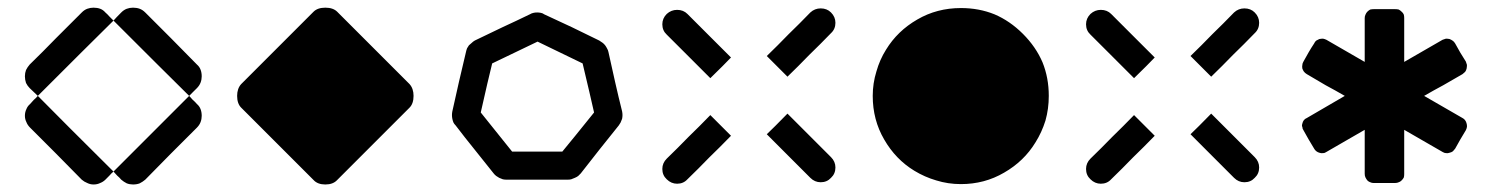

<svg xmlns="http://www.w3.org/2000/svg" viewBox="-20 -574 3964 508"><path d="M227.5 -553.7Q237.3 -553.7 245.1 -550.8Q252.9 -547.9 258.8 -541Q264.6 -536.1 269.5 -530.3Q274.4 -525.4 280.3 -519.5Q212.9 -453.1 80.1 -320.3Q73.2 -327.1 58.6 -340.8Q52.7 -346.7 48.8 -354.5Q45.9 -363.3 45.9 -372.1Q45.9 -380.9 48.8 -388.7Q52.7 -396.5 58.6 -403.3Q93.8 -437.5 127.9 -472.7Q162.1 -506.8 196.3 -541Q203.1 -547.9 210.9 -550.8Q218.8 -553.7 227.5 -553.7ZM501 -298.8Q507.8 -293 510.7 -285.2Q513.7 -277.3 513.7 -267.6Q513.7 -258.8 510.7 -251Q507.8 -243.2 501 -236.3Q466.8 -202.1 432.6 -168Q398.4 -133.8 364.3 -98.6Q357.4 -92.8 349.6 -88.9Q341.8 -85.9 332 -85.9Q323.2 -85.9 315.4 -88.9Q307.6 -92.8 300.8 -98.6Q295.9 -104.5 290 -109.4Q285.2 -115.2 280.3 -120.1Q346.7 -186.5 480.5 -320.3Q485.4 -314.5 490.2 -309.6Q496.1 -304.7 501 -298.8ZM258.8 -98.6Q252.9 -92.8 245.1 -89.8Q237.3 -85.9 227.5 -85.9Q218.8 -85.9 210.9 -89.8Q203.1 -92.8 196.3 -98.6Q162.1 -133.8 127.9 -168Q93.8 -202.1 59.6 -236.3Q52.7 -243.2 49.8 -251Q45.9 -258.8 45.9 -267.6Q45.9 -277.3 49.8 -285.2Q52.7 -293 59.6 -298.8Q64.5 -304.7 69.3 -309.6Q75.2 -314.5 80.1 -320.3Q146.5 -252.9 280.3 -120.1Q274.4 -115.2 269.5 -109.4Q264.6 -104.5 258.8 -98.6ZM513.7 -372.1Q513.7 -363.3 510.7 -355.5Q507.8 -347.7 501 -340.8Q496.1 -335.9 490.2 -330.1Q485.4 -325.2 480.5 -320.3Q413.1 -386.7 280.3 -519.5Q287.1 -527.3 300.8 -541Q307.6 -547.9 315.4 -550.8Q323.2 -553.7 332 -553.7Q341.8 -553.7 349.6 -550.8Q357.4 -547.9 364.3 -541Q398.4 -506.8 432.6 -472.7Q466.8 -438.5 501 -403.3Q507.8 -397.5 510.7 -389.6Q513.7 -381.8 513.7 -372.1Z M618.2 -289.1Q607.4 -299.8 607.4 -320.3Q607.4 -339.8 618.2 -351.6Q666 -399.4 713.9 -447.3Q761.7 -495.1 809.6 -543Q820.3 -553.7 840.8 -553.7Q861.3 -553.7 872.1 -543Q919.9 -495.1 967.8 -447.3Q1015.6 -399.4 1063.5 -351.6Q1074.2 -339.8 1074.2 -320.3Q1074.2 -299.8 1063.5 -289.1Q1015.6 -241.2 967.8 -193.4Q919.9 -145.5 872.1 -97.7Q861.3 -85.9 840.8 -85.9Q820.3 -85.9 809.6 -97.7Q761.7 -145.5 713.9 -193.4Q666 -241.2 618.2 -289.1Z M1626 -279.3Q1627 -274.4 1627 -269.5Q1627 -264.6 1626 -259.8Q1624 -254.9 1622.1 -250Q1620.1 -246.1 1617.2 -242.2Q1591.8 -210 1566.4 -178.7Q1542 -147.5 1516.6 -115.2Q1512.7 -111.3 1509.8 -108.4Q1505.9 -105.5 1501 -103.5Q1496.1 -101.6 1491.2 -99.6Q1487.3 -98.6 1481.4 -98.6Q1441.4 -98.6 1401.4 -98.6Q1360.4 -98.6 1320.3 -98.6Q1315.4 -98.6 1310.5 -99.6Q1305.7 -101.6 1300.8 -103.5Q1296.9 -105.5 1293 -108.4Q1289.1 -111.3 1286.1 -115.2Q1260.7 -147.5 1235.4 -178.7Q1210 -210 1185.5 -242.2Q1181.6 -246.1 1179.7 -250Q1177.7 -254.9 1176.8 -259.8Q1175.8 -264.6 1175.8 -269.5Q1175.8 -274.4 1176.8 -279.3Q1185.5 -318.4 1194.3 -357.4Q1204.1 -397.5 1212.9 -436.5Q1213.9 -441.4 1215.8 -446.3Q1217.8 -450.2 1220.7 -454.1Q1224.6 -458 1228.5 -460.9Q1231.4 -463.9 1236.3 -466.8Q1272.5 -484.4 1309.6 -502Q1345.7 -518.6 1381.8 -536.1Q1386.7 -539.1 1391.6 -540Q1395.5 -541 1401.4 -541Q1406.2 -541 1411.1 -540Q1416 -539.1 1419.9 -536.1Q1457 -518.6 1493.2 -502Q1529.3 -484.4 1565.4 -466.8Q1570.3 -463.9 1574.2 -460.9Q1578.1 -458 1581.1 -454.1Q1584 -450.2 1585.9 -446.3Q1588.9 -441.4 1589.8 -436.5Q1598.6 -397.5 1607.4 -357.4Q1616.2 -318.4 1626 -279.3ZM1467.8 -172.9Q1496.1 -207 1551.8 -276.4Q1542 -320.3 1521.5 -406.2Q1481.4 -425.8 1402.3 -463.9Q1362.3 -444.3 1282.2 -406.2Q1271.5 -363.3 1252 -276.4Q1279.3 -242.2 1335 -172.9Q1368.2 -172.9 1401.4 -172.9Q1434.6 -172.9 1467.8 -172.9Z M1744.1 -482.4Q1732.4 -493.2 1732.4 -509.8Q1732.4 -525.4 1744.1 -537.1Q1755.9 -547.9 1771.5 -547.9Q1788.1 -547.9 1798.8 -537.1Q1828.1 -507.8 1856.4 -479.5Q1885.7 -450.2 1914.1 -421.9Q1896.5 -403.3 1859.4 -367.2Q1831.1 -395.5 1801.8 -424.8Q1773.4 -453.1 1744.1 -482.4ZM2124 -541Q2135.7 -551.8 2151.4 -551.8Q2168 -551.8 2178.7 -541Q2190.4 -529.3 2190.4 -513.7Q2190.4 -497.1 2178.7 -486.3Q2150.4 -457 2121.1 -428.7Q2092.8 -399.4 2063.5 -371.1Q2045.9 -388.7 2008.8 -425.8Q2038.1 -454.1 2066.4 -483.4Q2095.7 -511.7 2124 -541ZM2178.7 -158.2Q2190.4 -146.5 2190.4 -130.9Q2190.4 -114.3 2178.7 -103.5Q2168 -91.8 2151.4 -91.8Q2135.7 -91.8 2124 -103.5Q2095.7 -131.8 2066.4 -161.1Q2038.1 -189.5 2008.8 -218.8Q2027.3 -236.3 2063.5 -273.4Q2092.8 -244.1 2121.1 -215.8Q2150.4 -186.5 2178.7 -158.2ZM1798.8 -99.6Q1788.1 -87.9 1771.5 -87.9Q1755.9 -87.9 1744.1 -99.6Q1732.4 -110.4 1732.4 -127Q1732.4 -142.6 1744.1 -154.3Q1773.4 -182.6 1801.8 -211.9Q1831.1 -240.2 1859.4 -269.5Q1877.9 -251 1914.1 -214.8Q1885.7 -185.5 1856.4 -157.2Q1828.1 -127.9 1798.8 -99.6Z M2522.5 -86.9Q2488.3 -86.9 2457 -96.7Q2426.8 -105.5 2399.4 -122.1Q2349.6 -152.3 2319.3 -205.1Q2289.1 -256.8 2289.1 -320.3Q2289.1 -353.5 2298.8 -384.8Q2307.6 -416 2324.2 -442.4Q2354.5 -492.2 2407.2 -522.5Q2459 -552.7 2522.5 -552.7Q2570.3 -552.7 2611.3 -536.1Q2652.3 -518.6 2686.5 -484.4Q2720.7 -450.2 2738.3 -409.2Q2754.9 -368.2 2754.9 -320.3Q2754.9 -286.1 2746.1 -254.9Q2736.3 -223.6 2719.7 -197.3Q2689.5 -147.5 2636.7 -117.2Q2585 -86.9 2522.5 -86.9Z M2865.2 -482.4Q2853.5 -493.2 2853.5 -509.8Q2853.5 -525.4 2865.2 -537.1Q2877 -547.9 2892.6 -547.9Q2909.2 -547.9 2919.9 -537.1Q2949.2 -507.8 2977.5 -479.5Q3006.8 -450.2 3035.2 -421.9Q3017.6 -403.3 2980.5 -367.2Q2952.1 -395.5 2922.9 -424.8Q2894.5 -453.1 2865.2 -482.4ZM3245.1 -541Q3256.8 -551.8 3272.5 -551.8Q3289.1 -551.8 3299.8 -541Q3311.5 -529.3 3311.5 -513.7Q3311.5 -497.1 3299.8 -486.3Q3271.5 -457 3242.2 -428.7Q3213.9 -399.4 3184.6 -371.1Q3167 -388.7 3129.9 -425.8Q3159.2 -454.1 3187.5 -483.4Q3216.8 -511.7 3245.1 -541ZM3299.8 -158.2Q3311.5 -146.5 3311.5 -130.9Q3311.5 -114.3 3299.8 -103.5Q3289.1 -91.8 3272.5 -91.8Q3256.8 -91.8 3245.1 -103.5Q3216.8 -131.8 3187.5 -161.1Q3159.2 -189.5 3129.9 -218.8Q3148.4 -236.3 3184.6 -273.4Q3213.9 -244.1 3242.2 -215.8Q3271.5 -186.5 3299.8 -158.2ZM2919.9 -99.6Q2909.2 -87.9 2892.6 -87.9Q2877 -87.9 2865.2 -99.6Q2853.5 -110.4 2853.5 -127Q2853.5 -142.6 2865.2 -154.3Q2894.5 -182.6 2922.9 -211.9Q2952.1 -240.2 2980.5 -269.5Q2999 -251 3035.2 -214.8Q3006.8 -185.5 2977.5 -157.2Q2949.2 -127.9 2919.9 -99.6Z M3748 -320.3Q3773.4 -305.7 3798.8 -291Q3824.2 -276.4 3849.6 -261.7Q3853.5 -259.8 3856.4 -255.9Q3859.4 -252 3860.4 -247.1Q3861.3 -244.1 3861.3 -241.2Q3861.3 -239.3 3861.3 -238.3Q3860.4 -233.4 3858.4 -229.5Q3850.6 -216.8 3843.8 -205.1Q3836.9 -193.4 3830.1 -180.7Q3827.1 -176.8 3824.2 -173.8Q3820.3 -170.9 3815.4 -169.9Q3810.5 -168 3805.7 -168.9Q3801.8 -168.9 3796.9 -171.9Q3763.7 -191.4 3695.3 -230.5Q3695.3 -201.2 3695.3 -171.9Q3695.3 -142.6 3695.3 -113.3Q3695.3 -108.4 3694.3 -104.5Q3692.4 -100.6 3688.5 -96.7Q3684.6 -92.8 3680.7 -91.8Q3676.8 -89.8 3670.9 -89.8Q3657.2 -89.8 3643.6 -89.8Q3628.9 -89.8 3615.2 -89.8Q3614.3 -89.8 3614.3 -89.8Q3609.4 -89.8 3605.5 -91.8Q3601.6 -92.8 3597.7 -96.7Q3594.7 -100.6 3592.8 -104.5Q3590.8 -108.4 3590.8 -114.3Q3590.8 -152.3 3590.8 -230.5Q3565.4 -215.8 3540 -201.2Q3514.6 -186.5 3489.3 -171.9Q3485.4 -168.9 3480.5 -168.9Q3475.6 -168 3470.7 -169.9Q3466.8 -170.9 3462.9 -173.8Q3459 -176.8 3457 -180.7Q3449.2 -193.4 3442.4 -205.1Q3435.5 -216.8 3428.7 -229.5Q3425.8 -233.4 3425.8 -238.3Q3424.8 -239.3 3424.8 -241.2Q3424.8 -244.1 3425.8 -247.1Q3426.8 -252 3429.7 -255.9Q3432.6 -259.8 3437.5 -261.7Q3470.7 -281.2 3538.1 -320.3Q3512.7 -335 3487.3 -348.6Q3462.9 -363.3 3437.5 -377.9Q3432.6 -380.9 3429.7 -384.8Q3427.7 -387.7 3425.8 -392.6Q3424.8 -397.5 3425.8 -402.3Q3425.8 -406.2 3428.7 -411.1Q3435.5 -422.9 3442.4 -435.5Q3449.2 -447.3 3457 -459Q3459 -463.9 3462.9 -466.8Q3466.8 -468.8 3470.7 -470.7Q3475.6 -471.7 3480.5 -471.7Q3485.4 -470.7 3489.3 -468.8Q3523.4 -449.2 3590.8 -410.2Q3590.8 -439.5 3590.8 -467.8Q3590.8 -497.1 3590.8 -526.4Q3590.8 -531.2 3592.8 -535.2Q3594.7 -540 3597.7 -543Q3601.6 -546.9 3605.5 -548.8Q3610.4 -549.8 3615.2 -549.8Q3628.9 -549.8 3643.6 -549.8Q3657.2 -549.8 3670.9 -549.8Q3676.8 -549.8 3680.7 -548.8Q3684.6 -546.9 3688.5 -543Q3692.4 -540 3694.3 -535.2Q3695.3 -531.2 3695.3 -526.4Q3695.3 -487.3 3695.3 -410.2Q3720.7 -424.8 3746.1 -439.5Q3771.5 -454.1 3796.9 -468.8Q3801.8 -470.7 3805.7 -471.7Q3810.5 -471.7 3815.4 -470.7Q3820.3 -468.8 3824.2 -465.8Q3827.1 -463.9 3830.1 -459Q3836.9 -447.3 3843.8 -434.6Q3850.6 -422.9 3858.4 -411.1Q3860.4 -406.2 3861.3 -402.3Q3861.3 -397.5 3860.4 -392.6Q3859.4 -387.7 3856.4 -383.8Q3853.5 -380.9 3849.6 -377.9Q3824.2 -363.3 3798.8 -348.6Q3773.4 -335 3748 -320.3Z"/></svg>

Font: Passbolt
Style: Regular
Weight: 400
Version: Version 1.0